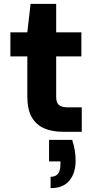

<svg xmlns="http://www.w3.org/2000/svg" viewBox="-20 -685 497 998"><path d="M307 0Q252 0 210.5 -17.5Q169 -35 145.5 -75Q122 -115 122 -184V-392H34V-517H122L139 -665H272V-517H403V-392H272V-182Q272 -152 286 -139.5Q300 -127 333 -127H405V0ZM243 293V234Q269 234 281.5 218Q294 202 294 170V154H235V42H355Q365 71 369 98Q373 125 373 150Q373 215 340.5 254Q308 293 243 293Z"/></svg>

Font: DM Sans 11pt Black
Style: Regular
Weight: 900
Version: Version 4.004;gftools[0.9.30]